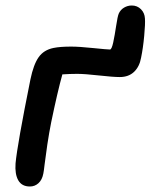

<svg xmlns="http://www.w3.org/2000/svg" viewBox="-20 -675 553 705"><path d="M89.8 9.8Q60.1 9.8 47.1 -12.9Q34.2 -35.6 37.1 -75.2Q43.5 -144 91.8 -383.8Q103 -438 121.8 -464.8Q140.6 -491.7 176.8 -499Q200.7 -503.9 241.2 -503.9Q270.5 -503.9 322.3 -498.5Q374 -493.2 383.8 -493.2Q390.1 -493.2 395.8 -519.5Q401.4 -545.9 406.5 -580.1Q411.6 -614.3 416 -625Q422.4 -639.2 435.5 -647Q448.7 -654.8 463.9 -654.8Q483.9 -654.8 497.6 -641.1Q511.2 -627.4 512.2 -606.9Q513.7 -587.9 509.5 -543.2Q505.4 -498.5 498 -462.9Q492.2 -430.2 472.2 -411.1Q452.1 -392.1 419.9 -392.1Q396 -392.1 343.5 -397.9Q291 -403.8 263.2 -403.8Q237.3 -403.8 209 -401.9Q191.4 -338.9 168 -226.1Q160.2 -187 153.8 -144.3Q147.5 -101.6 144 -72.8Q140.6 -43.9 139.2 -38.1Q134.8 -14.6 121.3 -2.4Q107.9 9.8 89.8 9.8Z"/></svg>

Font: Shantell Sans Normal
Style: Italic
Weight: 500
Italic angle: -11.31°
Designer: Stephen Nixon, Anya Danilova, Shantell Martin
Foundry: Arrow Type
Version: Version 1.006;[559af2be0]